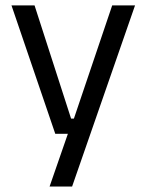

<svg xmlns="http://www.w3.org/2000/svg" viewBox="-20 -508 534 700"><path d="M285.7 -75.5 243.1 -56.9 389 -488.2H472.3L242.9 172H160.8L238.1 -50.8L273.7 -20.2H181.5L21.9 -488.2H106L239.2 -75.5Z"/></svg>

Font: Anek Latin Medium
Style: Regular
Weight: 500
Designer: Yesha Goshar
Foundry: Ek Type
Version: Version 1.003